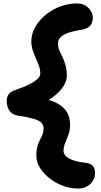

<svg xmlns="http://www.w3.org/2000/svg" viewBox="-20 -831 585 1115"><path d="M433 264Q390 264 347 248.5Q304 233 269 205.5Q234 178 212.5 144.5Q191 111 191 73Q191 32 201.5 6Q212 -20 222.5 -40.5Q233 -61 233 -84Q233 -105 220 -118.5Q207 -132 174.5 -141.5Q142 -151 82 -160Q51 -165 35 -188Q19 -211 19 -248Q19 -266 29.5 -282.5Q40 -299 68 -308Q119 -325 151 -341.5Q183 -358 198.5 -373.5Q214 -389 214 -402Q214 -427 206 -449Q198 -471 188 -493Q178 -515 170 -539Q162 -563 162 -592Q162 -625 176 -656.5Q190 -688 215 -716Q240 -744 273.5 -765.5Q307 -787 346 -799Q385 -811 429 -811Q468 -811 493.5 -785Q519 -759 519 -728Q519 -697 502 -680Q485 -663 453 -658Q402 -650 372.5 -639Q343 -628 330 -613Q317 -598 317 -577Q317 -557 325 -538Q333 -519 343 -499Q353 -479 360.5 -452.5Q368 -426 368 -390Q368 -354 338.5 -316Q309 -278 258 -248Q207 -218 142 -205V-274Q216 -266 264.5 -250.5Q313 -235 339.5 -213Q366 -191 376.5 -164Q387 -137 387 -107Q387 -75 377.5 -49Q368 -23 358.5 -0.5Q349 22 349 45Q349 63 364 77Q379 91 407.5 100.5Q436 110 479 115Q503 117 517.5 131Q532 145 532 173Q532 211 504.5 237.5Q477 264 433 264Z"/></svg>

Font: Shantell Sans
Style: Bold
Weight: 700
Designer: Stephen Nixon, Anya Danilova, Shantell Martin
Foundry: Arrow Type
Version: Version 1.011;[c5ecc13dd]